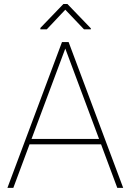

<svg xmlns="http://www.w3.org/2000/svg" viewBox="-20 -916 637 936"><path d="M551.8 0 472.7 -212.4H124L44.9 0H16.1L282.2 -710.9H314.5L580.6 0ZM133.8 -238.8H462.9L298.3 -679.2ZM308.6 -896.5 422.9 -777.8V-772.9H389.6L298.3 -868.7L208 -772.9H176.8V-779.8L289.1 -896.5Z"/></svg>

Font: Vazirmatn UI Thin
Style: Regular
Weight: 100
Designer: Saber Rastikerdar
Foundry: Saber Rastikerdar
Version: Version 33.003